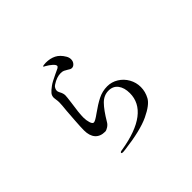

<svg xmlns="http://www.w3.org/2000/svg" viewBox="-175 -1052 1351 1351"><g transform="rotate(-45 500.0 -377.0)"><path d="M342 32Q342 27 346.5 25Q351 23 356.5 22Q362 21 364 21Q522 -5 602.5 -66.5Q683 -128 683 -222Q683 -276 658.5 -308.5Q634 -341 589 -341Q542 -341 506 -304.5Q470 -268 426 -194Q417 -177 399 -165Q381 -153 368 -153Q320 -153 294.5 -182Q269 -211 269 -265Q269 -297 273.5 -360Q278 -423 280 -449Q286 -505 286 -527Q286 -542 283.5 -556Q281 -570 281 -577Q281 -598 293 -612.5Q305 -627 331 -646Q352 -662 406 -687Q434 -699 445.5 -705.5Q457 -712 457 -720Q457 -731 439 -747Q421 -763 398 -776Q395 -778 389.5 -780.5Q384 -783 384 -786Q384 -789 396 -790.5Q408 -792 416 -792Q459 -792 492 -775.5Q525 -759 549 -718Q559 -701 559 -683Q559 -663 547 -649Q535 -635 520 -635Q512 -635 505 -638.5Q498 -642 491 -647Q477 -656 466 -661Q455 -666 438 -666Q398 -666 354 -637Q343 -631 337 -619.5Q331 -608 331 -598Q331 -590 334.5 -582.5Q338 -575 339 -573Q351 -551 351 -532Q351 -519 344 -466Q330 -376 330 -331Q330 -304 337.5 -279.5Q345 -255 358 -255Q372 -255 417 -288Q468 -325 511.5 -347Q555 -369 604 -369Q648 -369 686 -345.5Q724 -322 746 -282.5Q768 -243 768 -198Q768 -152 745 -109.5Q722 -67 635.5 -26Q549 15 377 36Q364 38 355 38Q342 38 342 32Z"/></g></svg>

Font: Shippori Mincho Medium
Style: Regular
Weight: 500
Designer: FONTDASU
Foundry: FONTDASU / Google Inc. / but / Adobe
Version: Version 3.110; ttfautohint (v1.8.3)